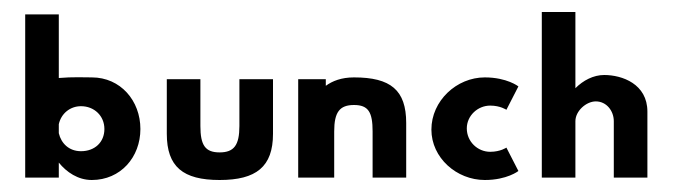

<svg xmlns="http://www.w3.org/2000/svg" viewBox="-20 -296 1121 320"><path d="M154 -81C154 -59 138 -44 115 -44C95 -44 82 -57 78 -74V-89C82 -107 97 -119 115 -119C137 -119 154 -103 154 -81ZM22 0H78V-25C91 -9 110 4 133 4C181 4 214 -34 214 -81C214 -128 181 -167 133 -167C123 -167 100 -168 78 -166V-272H22Z M314 -164H258V-73C258 -18 285 4 346 4C407 4 435 -18 435 -73V-164H379V-86C379 -54 370 -42 346 -42C322 -42 314 -54 314 -86Z M537 0V-77C537 -109 546 -121 570 -121C594 -121 601 -109 601 -77V0H657V-91C657 -146 631 -167 570 -167C549 -167 534 -161 523 -153V-164H477V0Z M844 -11 824 -50C824 -50 814 -43 797 -43C776 -43 758 -60 758 -82C758 -103 776 -120 797 -120C814 -120 824 -113 824 -113L844 -152C844 -152 825 -167 788 -167C741 -167 699 -128 699 -80C699 -33 741 4 788 4C825 4 844 -11 844 -11Z M939 -276H883V0H939V-94C939 -111 957 -127 973 -127C991 -127 1003 -111 1003 -94V0H1059V-110C1059 -156 1017 -171 987 -171C969 -171 952 -162 939 -149Z"/></svg>

Font: Hussar Tani
Style: Dwa
Weight: 700
Foundry: Cannot Into Space Fonts
Version: Version 0.92